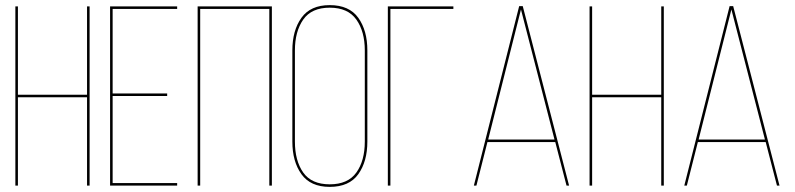

<svg xmlns="http://www.w3.org/2000/svg" viewBox="-20 -725 3105 750"><path d="M320 -345H50V0H40V-700H50V-355H320V-700H330V0H320Z M420 -360H633V-350H420V-10H672V0H410V-700H672V-690H420Z M1032 -690H762V0H752V-700H1042V0H1032Z M1122 -172V-528Q1122 -606 1157.5 -655.5Q1193 -705 1268 -705Q1344 -705 1379.5 -655.5Q1415 -606 1415 -528V-172Q1415 -94 1379.5 -44.5Q1344 5 1268 5Q1193 5 1157.5 -44.5Q1122 -94 1122 -172ZM1132 -528V-172Q1132 -97 1164.5 -51Q1197 -5 1268 -5Q1339 -5 1372 -51Q1405 -97 1405 -172V-528Q1405 -602 1372 -648.5Q1339 -695 1268 -695Q1197 -695 1164.5 -648.5Q1132 -602 1132 -528Z M1751 -690H1505V0H1495V-700H1751Z M2149 -170H1884L1841 0H1831L2008 -701H2022L2203 0H2193ZM2015 -688 1887 -180H2146Z M2563 -345H2293V0H2283V-700H2293V-355H2563V-700H2573V0H2563Z M2971 -170H2706L2663 0H2653L2830 -701H2844L3025 0H3015ZM2837 -688 2709 -180H2968Z"/></svg>

Font: Bebas Neue Thin
Style: Regular
Weight: 200
Designer: Ryoichi Tsunekawa
Foundry: Ryoichi Tsunekawa
Version: Version 1.003;PS 001.003;hotconv 1.0.70;makeotf.lib2.5.58329